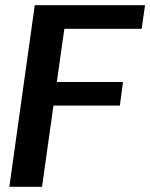

<svg xmlns="http://www.w3.org/2000/svg" viewBox="-20 -720 579 740"><path d="M228 -609 199 -404H454L442 -313H186L142 0H16L114 -700H539L526 -609Z"/></svg>

Font: Krub SemiBold
Style: Italic
Weight: 600
Italic angle: -8°
Designer: Ekaluck Peanpanawate
Foundry: Cadson Demak Co.,Ltd.
Version: Version 1.000; ttfautohint (v1.6)